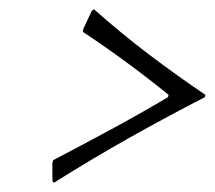

<svg xmlns="http://www.w3.org/2000/svg" viewBox="-20 -449 466 417"><path d="M346.1 -243 344.9 -238C305.6 -214.7 264.3 -191.3 221.3 -168C178.2 -144.7 136.2 -122.3 95.3 -101L93.7 -94L93.9 -56L97 -52C150.9 -86 205.4 -118.5 260.5 -149.5C315.7 -180.5 370.5 -210 424.9 -238L426.1 -243C384.6 -271 343.4 -300.5 302.5 -331.5C261.7 -362.5 222.2 -395 184 -429L179.1 -425L161.3 -387L159.7 -380C191 -359.3 222.7 -337.2 254.9 -313.5C287.1 -289.8 317.5 -266.3 346.1 -243Z"/></svg>

Font: Quattrocento
Style: Italic
Weight: 400
Italic angle: -13°
Designer: Pablo Impallari
Foundry: Pablo Impallari, Igino Marini, Branda Gallo
Version: Version 2.000